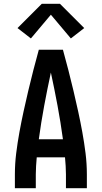

<svg xmlns="http://www.w3.org/2000/svg" viewBox="-20 -999 540 1019"><path d="M59 0V-74Q59 -130 66 -186Q73 -242 83 -297Q93 -352 105 -407Q117 -462 130 -517Q143 -572 157 -626.5Q171 -681 186 -735H314Q329 -681 343 -626.5Q357 -572 370 -517Q383 -462 395 -407Q407 -352 417 -297Q427 -242 434 -186Q441 -130 441 -74V0H330V-74Q330 -96 328.5 -118.5Q327 -141 325 -164H175Q173 -141 171.5 -118.5Q170 -96 170 -74V0ZM186 -260H314Q302 -349 285.5 -437.5Q269 -526 250 -614Q231 -526 214.5 -437.5Q198 -349 186 -260ZM144 -795 73 -850 202 -979H298L427 -850L356 -795L250 -921Z"/></svg>

Font: Iosevka SS08 Regular
Style: Bold
Weight: 700
Monospace: yes
Designer: Belleve Invis
Foundry: Belleve Invis
Version: Version 16.3.4; ttfautohint (v1.8.4)